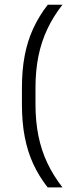

<svg xmlns="http://www.w3.org/2000/svg" viewBox="-20 -696 324 836"><path d="M134.5 -312.5V-243Q134.5 -168 147.2 -104.8Q160 -41.5 186 13.5Q212 68.5 252 120H187.5Q149.5 71.5 124.8 17.8Q100 -36 87.8 -99.5Q75.5 -163 75.5 -241V-314.5Q75.5 -392 87.8 -455.2Q100 -518.5 125 -572.5Q150 -626.5 188 -675.5H252Q212 -624.5 186 -569.2Q160 -514 147.2 -451Q134.5 -388 134.5 -312.5Z"/></svg>

Font: Anek Gujarati Medium Light
Style: Regular
Weight: 300
Version: Version 1.003